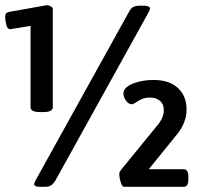

<svg xmlns="http://www.w3.org/2000/svg" viewBox="-20 -722 790 742"><path d="M98 -308V-622L19 -609Q9 -609 4.5 -625.5Q0 -642 0 -659Q0 -673 15 -676L161 -702Q168 -702 176 -697.5Q184 -693 184 -688V-308Q184 -289 149 -289H133Q98 -289 98 -308ZM441 -51Q441 -57 448 -66L591 -241Q613 -268 613 -297Q613 -320 598 -332.5Q583 -345 559 -345Q543 -345 530.5 -340Q518 -335 506 -327Q494 -319 490 -319Q477 -319 467 -333Q457 -347 457 -360Q457 -384 492.5 -398.5Q528 -413 573 -413Q634 -413 667.5 -382Q701 -351 701 -299Q701 -249 665 -204L555 -68H690Q708 -68 708 -39V-29Q708 0 690 0H460Q452 0 446.5 -18Q441 -36 441 -51ZM112 -11Q112 -14 118 -26L480 -679Q487 -691 496 -695.5Q505 -700 520 -700H536Q547 -700 553.5 -697Q560 -694 560 -689Q560 -686 554 -674L195 -26Q187 -12 178 -6Q169 0 154 0H133Q112 0 112 -11Z"/></svg>

Font: Asap-Bold
Style: Bold
Weight: 700
Designer: Pablo Cosgaya
Foundry: Omnibus-Type
Version: Version 2.000; ttfautohint (v1.8)